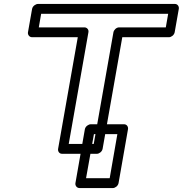

<svg xmlns="http://www.w3.org/2000/svg" viewBox="-20 -756 928 975"><path d="M822 -617H585C570 -617 558 -603 556 -592L456 -25H329L429 -592C432 -607 420 -617 409 -617H177L189 -686H834ZM838 -567C849 -567 864 -577 867 -592L888 -711C890 -722 883 -736 868 -736H173C162 -736 146 -726 143 -711L122 -592C120 -581 128 -567 143 -567H375L275 0C273 11 280 25 295 25H472C483 25 498 15 501 0L601 -567ZM537 149H417L457 -75H576ZM553 199C564 199 579 189 582 174L630 -100C632 -111 625 -125 610 -125H441C430 -125 414 -115 411 -100L363 174C361 185 369 199 384 199Z"/></svg>

Font: Asimov
Style: XWidOuIt
Weight: 500
Designer: Google
Version: Version 2.000980; 2014